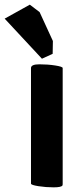

<svg xmlns="http://www.w3.org/2000/svg" viewBox="-86 -788 334 824"><path d="M47 0V-496Q47 -512 83 -512Q119 -512 151 -507Q183 -502 183 -496V0Q183 6 182 8Q177 16 144 16Q111 16 79 11Q47 6 47 0ZM140 -557 94 -536 -66 -708 42 -768 84 -736 141 -612Z"/></svg>

Font: Chau Philomene One
Style: Regular
Weight: 400
Designer: Vicente Lamonaca
Foundry: TipoType
Version: Version 1.002